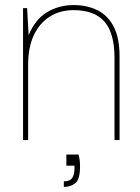

<svg xmlns="http://www.w3.org/2000/svg" viewBox="-20 -553 553 758"><path d="M71 0V-521H87L93 -414Q119 -477 166 -505Q213 -533 270 -533Q324 -533 365 -512.5Q406 -492 429 -447.5Q452 -403 452 -330V0H432V-325Q432 -422 392.5 -467.5Q353 -513 270 -513Q218 -513 177.5 -488Q137 -463 114 -415Q91 -367 91 -296V0ZM232 185V163Q256 163 265 149.5Q274 136 274 113V101H242V57H290Q293 66 294.5 79Q296 92 296 103Q296 155 277.5 170Q259 185 232 185Z"/></svg>

Font: DM Sans 10pt Thin
Style: Regular
Weight: 250
Version: Version 4.004;gftools[0.9.30]